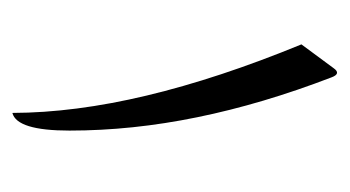

<svg xmlns="http://www.w3.org/2000/svg" viewBox="-148 -421 568 312"><g transform="rotate(90 136.0 -265.0)"><path d="M105.6 -520Q102.7 -527.7 99 -528.6Q95.3 -529.5 90.9 -523.3L52.1 -470.8Q107.4 -336.3 135.3 -219.3Q163.2 -102.3 163.5 -1.1Q192.2 -8.4 192.2 -93.9Q192.2 -195.8 170.5 -301.6Q148.9 -407.4 105.6 -520Z"/></g></svg>

Font: Parastoo
Style: Regular
Weight: 400
Foundry: Saber Rastikerdar (saber.rastikerdar@gmail.com)
Version: Version 3.000